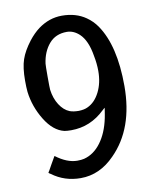

<svg xmlns="http://www.w3.org/2000/svg" viewBox="-80 -738 660 822"><g transform="rotate(-10 250.0 -327.5)"><path d="M142 -642Q190 -677 245 -677Q306 -677 349 -647Q375 -629 393 -603Q457 -510 457 -334Q457 -149 353 -45Q288 22 205 22Q135 22 81 -18Q72 -23 72 -25Q73 -25 91 -58L110 -91Q159 -54 203 -54Q221 -54 233 -57Q276 -68 306.5 -109Q337 -150 350 -212Q351 -216 353 -228Q355 -240 357 -253V-257L347 -248Q284 -187 200 -187Q183 -187 171 -189Q123 -200 87.5 -258Q52 -316 44 -381Q42 -401 42 -430Q42 -487 54 -522Q66 -557 96 -596Q118 -624 142 -642ZM308 -582Q283 -605 254 -605Q205 -605 176.5 -571.5Q148 -538 141 -487Q140 -478 140 -430Q140 -382 141 -373Q146 -335 164 -307Q182 -279 207 -269Q223 -263 247 -263Q271 -264 285 -271Q318 -286 338 -325.5Q358 -365 358 -417Q358 -449 351 -484Q340 -552 308 -582Z"/></g></svg>

Font: KaTeX_SansSerif
Style: Regular
Weight: 400
Version: Version 1.1; ttfautohint (v1.3)